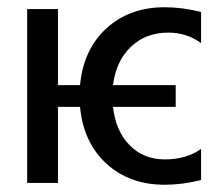

<svg xmlns="http://www.w3.org/2000/svg" viewBox="-20 -505 610 530"><path d="M535 -8Q483 5 435 5Q337 5 273.5 -53.5Q210 -112 201 -210H140V0H55V-480H140V-270H201Q210 -368 273.5 -426.5Q337 -485 435 -485Q483 -485 535 -472V-386Q495 -415 445 -415Q382 -415 341 -375.5Q300 -336 292 -270H465V-210H292Q299 -144 337.5 -104.5Q376 -65 435 -65Q495 -65 535 -94Z"/></svg>

Font: Glametrix
Style: Bold
Weight: 700
Designer: gluk
Foundry: gluk
Version: Version 0.40